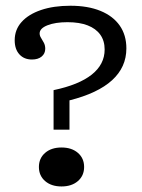

<svg xmlns="http://www.w3.org/2000/svg" viewBox="-20 -651 505 682"><path d="M170.3 -190.5V-330.8Q260 -349.6 305.9 -386Q351.7 -422.4 351.7 -475.1Q351.7 -506.3 336.1 -528Q320.5 -549.6 291.3 -560.9Q262.1 -572.2 219.7 -572.2Q176.4 -572.2 148.6 -561.2Q120.8 -550.2 120.8 -532.2Q120.8 -524.1 125.8 -516.4Q130.7 -508.7 135.7 -499.3Q140.7 -490 140.7 -477.8Q140.7 -460.7 127.9 -450.1Q115.2 -439.6 93.7 -439.6Q65.5 -439.6 48.9 -457.9Q32.2 -476.3 32.2 -507.9Q32.2 -545.6 56.6 -572.8Q80.9 -600.1 125.6 -615.4Q170.2 -630.6 230.2 -630.6Q292.1 -630.6 336.7 -612.4Q381.3 -594.2 405.1 -560.4Q428.9 -526.5 428.9 -479Q428.9 -412.5 378.2 -366.1Q327.4 -319.8 226.8 -294.5V-190.5ZM198.5 11.3Q162.3 11.3 140.3 -7.8Q118.2 -26.9 118.2 -57.9Q118.2 -88.9 140.3 -108Q162.3 -127.1 198.5 -127.1Q234.6 -127.1 256.7 -108Q278.8 -88.9 278.8 -57.9Q278.8 -27 256.7 -7.8Q234.6 11.3 198.5 11.3Z"/></svg>

Font: Playfair 5pt SemiExpanded Light
Style: Regular
Weight: 300
Width: 6
Designer: Claus Eggers Sørensen
Foundry: Claus Eggers Sørensen
Version: Version 2.203